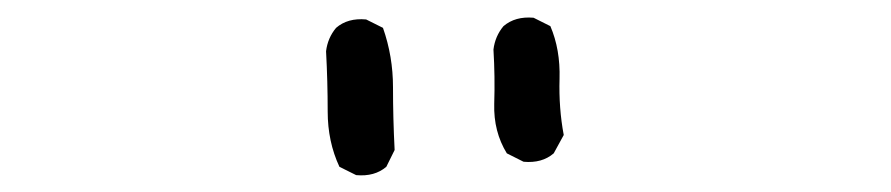

<svg xmlns="http://www.w3.org/2000/svg" viewBox="-20 -843 1040 224"><path d="M395.5 -638.7 376 -648.4Q362.3 -677.7 362.3 -712.9Q362.3 -748 360.4 -783.2Q362.3 -798.8 372.1 -810.5Q385.7 -822.3 407.2 -820.3L426.8 -810.5Q438.5 -777.3 438.5 -741.2Q438.5 -705.1 440.4 -668L430.7 -648.4Q417 -636.7 395.5 -638.7ZM590.8 -654.3 571.3 -664.1Q555.7 -689.5 556.6 -721.7Q557.6 -753.9 555.7 -785.2Q557.6 -800.8 567.4 -812.5Q581.1 -824.2 602.5 -822.3L622.1 -812.5Q633.8 -785.2 632.8 -751Q631.8 -716.8 637.7 -685.5L626 -664.1Q612.3 -652.3 590.8 -654.3Z"/></svg>

Font: JasonHandwriting2
Style: Regular
Weight: 400
Version: Version 1.05.10